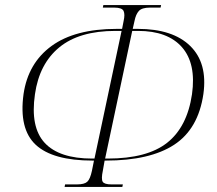

<svg xmlns="http://www.w3.org/2000/svg" viewBox="-20 -736 855 758"><path d="M235 2 237 -8H284Q313 -8 324.5 -18.5Q336 -29 343 -62L351 -102H346Q188 -102 121 -164.5Q54 -227 73 -365Q91 -487 183.5 -554.5Q276 -622 441 -622H462L468 -653Q474 -679 468 -692.5Q462 -706 431 -706H386L388 -716H616L614 -706H572Q540 -706 528 -692.5Q516 -679 511 -653L504 -622H524Q662 -622 731 -554.5Q800 -487 783 -365Q763 -227 667.5 -164.5Q572 -102 397 -102H393L386 -62Q379 -29 385.5 -18.5Q392 -8 420 -8H465L463 2ZM353 -110 460 -614H436Q293 -614 214 -549Q135 -484 118 -364Q99 -234 156.5 -172Q214 -110 344 -110ZM395 -110H405Q561 -110 640 -172.5Q719 -235 738 -364Q755 -485 698.5 -549.5Q642 -614 525 -614H502Z"/></svg>

Font: Noto Serif Display ExtraLight
Style: Italic
Weight: 200
Italic angle: -12°
Designer: Monotype Design Team
Foundry: Monotype Imaging Inc.
Version: Version 2.009